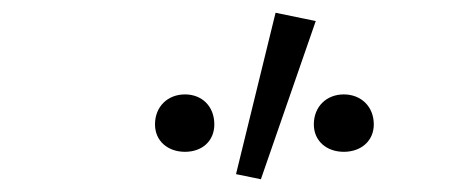

<svg xmlns="http://www.w3.org/2000/svg" viewBox="-20 -937 740 301"><path d="M412 -917 350 -664 389 -656 475 -904ZM223 -742C223 -716 243 -699 270 -699C297 -699 316 -716 316 -742C316 -770 297 -789 270 -789C243 -789 223 -770 223 -742ZM472 -742C472 -716 492 -699 519 -699C546 -699 566 -716 566 -742C566 -770 546 -789 519 -789C492 -789 472 -770 472 -742Z"/></svg>

Font: Kawkab Mono Light
Style: Regular
Weight: 300
Monospace: yes
Designer: Abdullah Arif
Foundry: Abdullah Arif
Version: Version 1.000;PS 000.500;hotconv 1.0.88;makeotf.lib2.5.64775